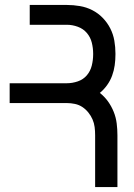

<svg xmlns="http://www.w3.org/2000/svg" viewBox="-20 -755 540 775"><path d="M364 0V-209Q364 -226 362 -242Q360 -258 353.5 -273Q347 -288 336.5 -301Q326 -314 312.5 -323Q299 -332 282.5 -335.5Q266 -339 250 -339H19V-419H250Q272 -419 294 -426.5Q316 -434 330.5 -451Q345 -468 350.5 -490.5Q356 -513 356 -535V-539Q356 -561 350.5 -583Q345 -605 330.5 -622Q316 -639 294 -647Q272 -655 250 -655H100V-735H250Q276 -735 302.5 -730.5Q329 -726 352.5 -714Q376 -702 394.5 -683Q413 -664 425 -640.5Q437 -617 441.5 -591Q446 -565 446 -539V-535Q446 -513 443 -491.5Q440 -470 432.5 -449.5Q425 -429 412 -411Q399 -393 383 -380Q402 -365 416 -345.5Q430 -326 439 -303.5Q448 -281 451 -257Q454 -233 454 -209V0Z"/></svg>

Font: Iosevka Medium
Style: Regular
Weight: 500
Monospace: yes
Designer: Belleve Invis
Foundry: Belleve Invis
Version: Version 32.5.0; ttfautohint (v1.8.4)